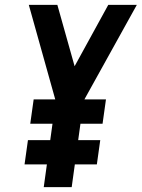

<svg xmlns="http://www.w3.org/2000/svg" viewBox="-20 -770 583 790"><path d="M104.5 -261 118.5 -361H416L402 -261ZM81 -93.5 95 -193.5H392.5L378.5 -93.5ZM160 0 209 -355 98.5 -750H216L287 -497.5L425.5 -750H543L324 -355L275 0Z"/></svg>

Font: Mohave Light SemiBold
Style: Italic
Weight: 600
Italic angle: -8°
Version: Version 2.003